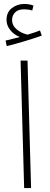

<svg xmlns="http://www.w3.org/2000/svg" viewBox="-20 -950 255 970"><path d="M102 0 84 -644H119L137 0ZM14 -717 8 -745Q30 -750 47 -754.5Q64 -759 80 -763Q50 -775 31.5 -798.5Q13 -822 13 -849Q13 -889 40.5 -909.5Q68 -930 102 -930Q128 -930 149 -922L143 -897Q123 -903 102 -903Q71 -903 56 -887Q41 -871 41 -850Q41 -821 64.5 -801.5Q88 -782 119 -775Q154 -785 182 -796L191 -770Q155 -757 105 -742Q55 -727 14 -717Z"/></svg>

Font: Noto Sans Arabic SemCond ExtLt
Style: Regular
Weight: 200
Width: 4
Designer: Monotype Design Team, Nadine Chahine, Nizar Qandah and Khaled Hosny
Foundry: Monotype Imaging Inc.
Version: Version 2.012; ttfautohint (v1.8.4.7-5d5b)